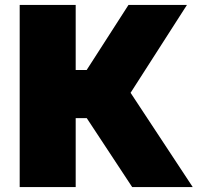

<svg xmlns="http://www.w3.org/2000/svg" viewBox="-20 -760 803 780"><path d="M60 0V-740H287.5V-475.5H332L502 -740H739.5L510.5 -383L763 0H517L332.5 -280H287.5V0Z"/></svg>

Font: Encode Sans SmExp Black
Style: Regular
Weight: 900
Width: 6
Designer: Multiple Designers
Foundry: Impallari Type
Version: Version 3.002; ttfautohint (v1.8.3) -l 8 -r 50 -G 200 -x 14 